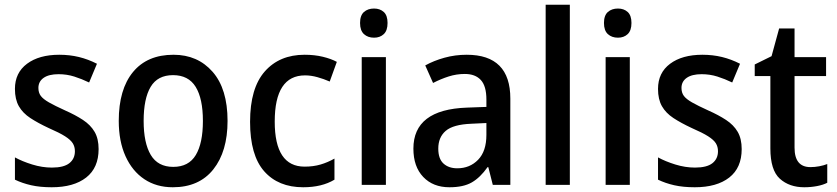

<svg xmlns="http://www.w3.org/2000/svg" viewBox="-20 -780 3532 810"><path d="M396 -151Q396 -72 343.5 -31Q291 10 198 10Q149 10 111.5 1.5Q74 -7 43 -22V-116Q74 -99 116 -86Q158 -73 199 -73Q249 -73 272.5 -91.5Q296 -110 296 -142Q296 -161 287 -175.5Q278 -190 254.5 -205Q231 -220 185 -240Q140 -261 108 -282Q76 -303 59.5 -332Q43 -361 43 -405Q43 -473 94 -511Q145 -549 230 -549Q274 -549 313 -539.5Q352 -530 389 -511L356 -432Q325 -447 293.5 -457Q262 -467 227 -467Q186 -467 164 -451.5Q142 -436 142 -409Q142 -389 152 -375.5Q162 -362 186.5 -348Q211 -334 255 -314Q298 -295 330 -274Q362 -253 379 -224Q396 -195 396 -151Z M940 -270Q940 -141 880 -65.5Q820 10 709 10Q640 10 589 -24Q538 -58 509.5 -121Q481 -184 481 -270Q481 -403 541 -476Q601 -549 712 -549Q814 -549 877 -477Q940 -405 940 -270ZM586 -270Q586 -177 616 -126.5Q646 -76 711 -76Q776 -76 806 -126Q836 -176 836 -270Q836 -364 805.5 -413.5Q775 -463 710 -463Q645 -463 615.5 -413.5Q586 -364 586 -270Z M1259 10Q1154 10 1094.5 -57.5Q1035 -125 1035 -266Q1035 -408 1097 -478.5Q1159 -549 1265 -549Q1307 -549 1342 -540.5Q1377 -532 1401 -519L1371 -436Q1346 -447 1319 -454.5Q1292 -462 1267 -462Q1139 -462 1139 -267Q1139 -77 1265 -77Q1302 -77 1332.5 -86Q1363 -95 1391 -111V-22Q1338 10 1259 10Z M1558 -744Q1583 -744 1599 -729.5Q1615 -715 1615 -683Q1615 -651 1599 -636Q1583 -621 1558 -621Q1532 -621 1515.5 -636Q1499 -651 1499 -683Q1499 -715 1515.5 -729.5Q1532 -744 1558 -744ZM1608 -539V0H1506V-539Z M1949 -549Q2133 -549 2133 -364V0H2059L2040 -75H2037Q2006 -31 1970.5 -10.5Q1935 10 1876 10Q1807 10 1765.5 -33.5Q1724 -77 1724 -153Q1724 -318 1950 -326L2032 -329V-360Q2032 -417 2008.5 -442.5Q1985 -468 1941 -468Q1906 -468 1873 -457.5Q1840 -447 1807 -430L1774 -504Q1810 -524 1855 -536.5Q1900 -549 1949 -549ZM1969 -258Q1892 -255 1860.5 -228Q1829 -201 1829 -153Q1829 -110 1851 -90Q1873 -70 1909 -70Q1962 -70 1997 -106Q2032 -142 2032 -211V-261Z M2384 0H2282V-760H2384Z M2587 -744Q2612 -744 2628 -729.5Q2644 -715 2644 -683Q2644 -651 2628 -636Q2612 -621 2587 -621Q2561 -621 2544.5 -636Q2528 -651 2528 -683Q2528 -715 2544.5 -729.5Q2561 -744 2587 -744ZM2637 -539V0H2535V-539Z M3109 -151Q3109 -72 3056.5 -31Q3004 10 2911 10Q2862 10 2824.5 1.5Q2787 -7 2756 -22V-116Q2787 -99 2829 -86Q2871 -73 2912 -73Q2962 -73 2985.5 -91.5Q3009 -110 3009 -142Q3009 -161 3000 -175.5Q2991 -190 2967.5 -205Q2944 -220 2898 -240Q2853 -261 2821 -282Q2789 -303 2772.5 -332Q2756 -361 2756 -405Q2756 -473 2807 -511Q2858 -549 2943 -549Q2987 -549 3026 -539.5Q3065 -530 3102 -511L3069 -432Q3038 -447 3006.5 -457Q2975 -467 2940 -467Q2899 -467 2877 -451.5Q2855 -436 2855 -409Q2855 -389 2865 -375.5Q2875 -362 2899.5 -348Q2924 -334 2968 -314Q3011 -295 3043 -274Q3075 -253 3092 -224Q3109 -195 3109 -151Z M3399 -75Q3417 -75 3436 -78.5Q3455 -82 3470 -88V-9Q3453 0 3427 5Q3401 10 3373 10Q3310 10 3270 -26Q3230 -62 3230 -154V-459H3164V-508L3235 -543L3267 -660H3332V-539H3465V-459H3332V-157Q3332 -75 3399 -75Z"/></svg>

Font: Noto Sans Tamil SemiCondensed Medium
Style: Regular
Weight: 500
Width: 4
Designer: Jelle Bosma - Monotype Design Team
Foundry: Monotype Imaging Inc.
Version: Version 2.004; ttfautohint (v1.8.4.7-5d5b)